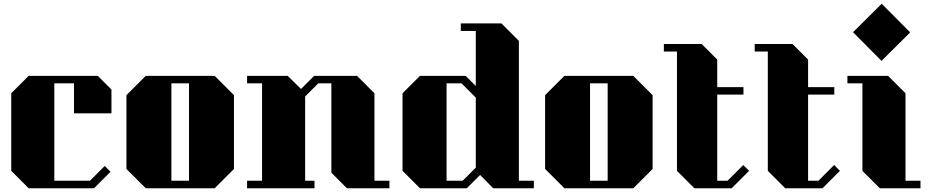

<svg xmlns="http://www.w3.org/2000/svg" viewBox="-20 -1005 4954 1025"><path d="M375 -400V-560H270V-40H460L539 -119L570 -88L482 0H133L40 -93V-507L133 -600H502L575 -527V-400Z M1229 -497V-103L1126 0H758L655 -103V-497L758 -600H1126ZM895 -560V-40H989V-560Z M2059 -40V0H1832L1749 -83V-560H1679L1609 -490V-40H1659V0H1299V-40H1379V-560H1299V-600H1516L1587 -530L1657 -600H1886L1979 -507V-40Z M2830 -40V0H2613L2543 -71L2472 0H2222L2129 -93V-507L2222 -600H2466L2520 -546V-840H2440V-880H2657L2750 -787V-40ZM2520 -110V-484L2444 -560H2364V-40H2450Z M3464 -497V-103L3361 0H2993L2890 -103V-497L2993 -600H3361ZM3130 -560V-40H3224V-560Z M3979 -93 3886 0H3687L3594 -93V-730H3524V-770H3726L3809 -687V-540H3949V-500H3809V-40H3864L3948 -124Z M4464 -93 4371 0H4172L4079 -93V-730H4009V-770H4211L4294 -687V-540H4434V-500H4294V-40H4349L4433 -124Z M4686 -680 4534 -833 4687 -985 4839 -832ZM4894 -40V0H4677L4584 -93V-560H4504V-600H4721L4814 -507V-40Z"/></svg>

Font: Kumar One
Style: Regular
Weight: 400
Designer: Parimal Parmar
Foundry: Indian Type Foundry
Version: Version 1.000;PS 1.000;hotconv 1.0.88;makeotf.lib2.5.647800